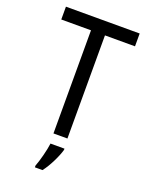

<svg xmlns="http://www.w3.org/2000/svg" viewBox="-170 -802 869 1111"><g transform="rotate(20 265.0 -246.5)"><path d="M221 0H307V-635H492V-714H38V-635H221ZM187 210V221H234C267 179 300 109 311 69V61H225C220 103 201 175 187 210Z"/></g></svg>

Font: Noto Sans Mono Condensed
Style: Regular
Weight: 400
Width: 3
Designer: Monotype Design Team
Foundry: Monotype Imaging Inc.
Version: Version 2.014